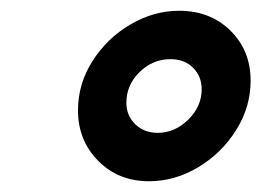

<svg xmlns="http://www.w3.org/2000/svg" viewBox="-20 -798 492 357"><path d="M125 -593Q125 -642 152 -684.5Q179 -727 222.5 -752.5Q266 -778 313 -778Q371 -778 408.5 -741Q446 -704 446 -648Q446 -599 419 -556Q392 -513 348.5 -487Q305 -461 257 -461Q200 -461 162.5 -499Q125 -537 125 -593ZM355 -632Q355 -656 339 -672Q323 -688 297 -688Q264 -688 239.5 -664Q215 -640 215 -607Q215 -583 231.5 -567Q248 -551 273 -551Q305 -551 330 -575.5Q355 -600 355 -632Z"/></svg>

Font: Open Sauce Two ExtraBold Italic
Style: Regular
Weight: 800
Italic angle: -10°
Designer: Alfredo Marco Pradil
Foundry: Creative Sauce Fz LLC
Version: Version 1.477